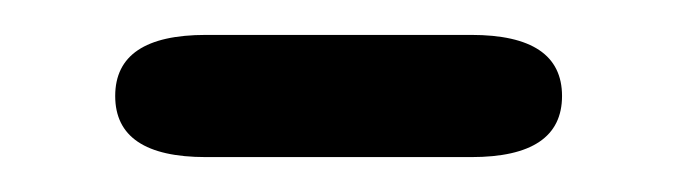

<svg xmlns="http://www.w3.org/2000/svg" viewBox="-20 -335 387 110"><path d="M98 -245Q46 -245 46 -280Q46 -315 98 -315H250Q302 -315 302 -280Q302 -245 250 -245Z"/></svg>

Font: Resource Han Rounded HK
Style: Regular
Weight: 400
Designer: Cyano Hao (round all glyphs); Ryoko NISHIZUKA  (kana, bopomofo & ideographs); Paul D. Hunt (Latin, Greek & Cyrillic); Sa
Foundry: Cyano Hao
Version: 0.990